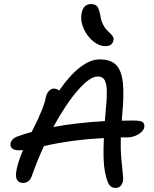

<svg xmlns="http://www.w3.org/2000/svg" viewBox="-20 -946 766 954"><path d="M502.9 -716.8Q472.2 -716.8 442.1 -741.7Q412.1 -766.6 395.5 -804.4Q378.9 -842.3 384.8 -876Q392.6 -925.8 432.1 -925.8Q453.6 -925.8 463.1 -913.8Q472.7 -901.9 479 -866.2Q482.4 -843.8 491 -826.2Q499.5 -808.6 509 -798.6Q518.6 -788.6 527.3 -780.5Q536.1 -772.5 541 -764.2Q545.9 -755.9 543.9 -746.1Q538.6 -716.8 502.9 -716.8ZM74.2 -199.2Q50.8 -199.2 40.3 -208.5Q29.8 -217.8 32.2 -232.9Q38.1 -258.8 69.8 -269Q107.4 -282.7 137.2 -290Q160.2 -335.9 168.7 -354Q177.2 -372.1 190.2 -404.5Q203.1 -437 207 -460Q211.4 -481 222.4 -493.4Q233.4 -505.9 249 -505.9Q260.7 -505.9 273.9 -496.1Q325.7 -571.3 377.2 -611.1Q428.7 -650.9 475.1 -650.9Q530.8 -650.9 557.9 -622.3Q585 -593.8 590.8 -531.7Q596.7 -469.7 586.9 -372.1Q586.4 -367.7 585.9 -359.1Q585.4 -350.6 585 -346.2Q604 -347.2 641.1 -347.2Q677.2 -347.2 688.5 -339.4Q699.7 -331.5 696.8 -313Q692.9 -293.9 667.5 -278.6Q642.1 -263.2 609.9 -263.2H580.1Q578.6 -206.5 582.8 -157.7Q586.9 -108.9 590.1 -83.5Q593.3 -58.1 590.8 -45.9Q583.5 -12.2 553.2 -12.2Q532.2 -12.2 521.2 -30Q510.3 -47.9 501 -94.2Q490.7 -148.4 496.1 -259.8Q337.4 -252 198.2 -220.2Q164.1 -145.5 140.1 -77.1Q127.4 -37.1 95.2 -37.1Q49.8 -37.1 62 -101.1Q68.8 -139.2 94.2 -200.2Q88.4 -199.2 74.2 -199.2ZM464.8 -565.9Q426.3 -565.9 366 -496.6Q305.7 -427.2 245.1 -314.9Q359.4 -336.4 501 -344.2Q501.5 -350.6 502.4 -361.6Q503.4 -372.6 503.9 -378.9Q507.3 -415.5 509 -440.4Q510.7 -465.3 510.7 -488Q510.7 -510.7 508.1 -524.2Q505.4 -537.6 500 -547.6Q494.6 -557.6 486.1 -561.8Q477.5 -565.9 464.8 -565.9Z"/></svg>

Font: Shantell Sans Irregular
Style: Italic
Weight: 400
Italic angle: -11.31°
Designer: Stephen Nixon, Anya Danilova, Shantell Martin
Foundry: Arrow Type
Version: Version 1.006;[9816181b4]